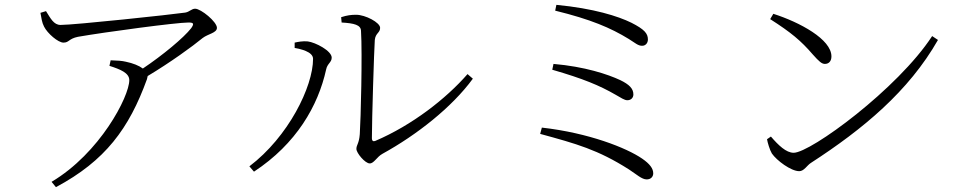

<svg xmlns="http://www.w3.org/2000/svg" viewBox="-20 -735 4000 793"><path d="M432 -463C476 -449 514 -434 514 -404C514 -336 392 -102 193 16L211 38C415 -71 513 -204 587 -408L590 -421C682 -476 776 -544 817 -578C839 -595 876 -599 876 -620C876 -645 810 -699 786 -699C771 -699 763 -686 745 -683C691 -675 288 -632 230 -632C202 -632 189 -659 170 -689L147 -682C151 -661 153 -642 162 -625C176 -597 220 -559 242 -559C266 -559 263 -575 302 -583C417 -603 709 -642 758 -642C779 -642 783 -638 770 -619C739 -579 652 -507 570 -452C554 -464 529 -474 500 -480C483 -484 467 -485 437 -486Z M1389 -664 1391 -642C1443 -639 1470 -632 1471 -608C1477 -512 1470 -239 1466 -181C1463 -141 1452 -137 1452 -120C1452 -103 1488 -60 1507 -60C1525 -60 1536 -87 1560 -100C1700 -177 1846 -291 1933 -410L1911 -429C1822 -327 1682 -218 1530 -153C1522 -150 1516 -152 1516 -165C1516 -241 1525 -527 1528 -570C1531 -599 1550 -599 1550 -620C1550 -642 1489 -674 1451 -674C1430 -674 1414 -672 1389 -664ZM1197 -537C1219 -533 1273 -522 1273 -492C1273 -377 1171 -170 1010 -48L1029 -26C1204 -141 1294 -298 1327 -448C1332 -473 1350 -477 1350 -497C1350 -525 1283 -560 1251 -564C1231 -566 1210 -562 1197 -559Z M2656 -572C2656 -597 2641 -614 2588 -641C2533 -668 2433 -700 2278 -715L2273 -691C2420 -655 2502 -620 2577 -574C2603 -558 2616 -545 2633 -546C2645 -546 2656 -556 2656 -572ZM2266 -471 2261 -447C2389 -410 2456 -382 2522 -344C2545 -331 2559 -321 2571 -321C2586 -321 2596 -331 2596 -345C2596 -369 2579 -386 2542 -404C2491 -428 2395 -460 2266 -471ZM2218 -208 2211 -182C2361 -141 2449 -117 2578 -35C2610 -14 2631 6 2651 6C2669 6 2678 -6 2678 -19C2678 -39 2664 -58 2632 -80C2568 -124 2412 -186 2218 -208Z M3174 -678 3161 -656C3247 -601 3288 -567 3337 -510C3363 -481 3374 -471 3387 -471C3403 -471 3414 -482 3414 -502C3414 -573 3283 -643 3174 -678ZM3830 -586C3688 -368 3328 -104 3258 -104C3227 -104 3195 -135 3164 -171L3148 -160C3150 -147 3159 -116 3168 -101C3188 -72 3247 -28 3281 -28C3301 -28 3313 -52 3329 -62C3545 -202 3733 -358 3854 -570Z"/></svg>

Font: Noto Serif CJK KR Light
Style: Regular
Weight: 300
Designer: Ryoko NISHIZUKA 西塚涼子 (kana & ideographs); Frank Grießhammer (Latin, Greek & Cyrillic); Wenlong ZHANG 张文龙 (bopomofo); San
Foundry: Adobe
Version: Version 2.001;hotconv 1.1.0;makeotfexe 2.6.0